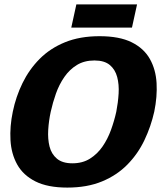

<svg xmlns="http://www.w3.org/2000/svg" viewBox="-20 -840 730 870"><path d="M285 10Q196 10 140.5 -18Q85 -46 58 -94.5Q31 -143 27.5 -205Q24 -267 38 -334Q52 -402 82 -463.5Q112 -525 159.5 -573Q207 -621 274.5 -648.5Q342 -676 431 -676Q521 -676 576.5 -648.5Q632 -621 659 -573Q686 -525 689.5 -463.5Q693 -402 679 -334Q664 -267 634.5 -205Q605 -143 557.5 -94.5Q510 -46 442.5 -18Q375 10 285 10ZM308 -100Q354 -100 387.5 -121Q421 -142 444.5 -176Q468 -210 483 -251.5Q498 -293 507 -334Q515 -375 517.5 -416Q520 -457 511 -491Q502 -525 477.5 -545.5Q453 -566 408 -566Q362 -566 328.5 -545.5Q295 -525 271.5 -491Q248 -457 233.5 -416Q219 -375 210 -334Q201 -293 198.5 -251.5Q196 -210 204.5 -176Q213 -142 238 -121Q263 -100 308 -100ZM326 -820H601L578 -715H303Z"/></svg>

Font: Epunda Sans ExtraBold
Style: Italic
Weight: 800
Italic angle: -12.0243°
Designer: Simon Atzbach
Foundry: typofactur
Version: Version 2.204; ttfautohint (v1.8.4.7-5d5b)